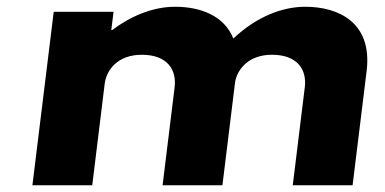

<svg xmlns="http://www.w3.org/2000/svg" viewBox="-20 -548 1139 568"><path d="M75.9 0H252.9L289.7 -300C294.7 -341 328.1 -386 399.5 -386C475.7 -386 502.9 -341 496.6 -290L461 0H638L675.6 -306C682.8 -345 716.9 -386 784.6 -386C860.8 -386 888 -341 881.7 -290L846.1 0H1023.1L1064.6 -338C1082.2 -481 982 -528 883.1 -528C815.4 -528 739.2 -499 670.3 -434C642.8 -503 570.8 -528 498 -528C430.2 -528 365 -499 311.7 -459H309.2L315.9 -513H138.9Z"/></svg>

Font: Hussar
Style: BdSuprExtOblOne
Weight: 700
Foundry: Cannot Into Space Fonts
Version: Version 2.00